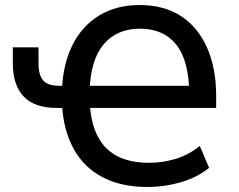

<svg xmlns="http://www.w3.org/2000/svg" viewBox="-20 -734 951 763"><path d="M565 9Q462 9 388 -29.5Q314 -68 273 -142Q232 -216 226 -321L244 -305H206Q118 -305 74.5 -350Q31 -395 31 -483V-546H133V-482Q133 -436 151.5 -414.5Q170 -393 218 -393H245L226 -374Q230 -480 268.5 -556Q307 -632 375 -673Q443 -714 535 -714Q631 -714 698.5 -670.5Q766 -627 802.5 -545.5Q839 -464 839 -352V-305H322L337 -318Q345 -201 403.5 -144Q462 -87 572 -87Q627 -87 679 -103Q731 -119 774 -154L811 -67Q764 -29 699 -10Q634 9 565 9ZM536 -620Q445 -620 392.5 -558.5Q340 -497 336 -373L321 -393H752L732 -362Q731 -493 680.5 -556.5Q630 -620 536 -620Z"/></svg>

Font: Nunito Sans 7pt SemiCondensed SemiBold
Style: Regular
Weight: 600
Width: 4
Designer: Vernon Adams
Foundry: Vernon Adams
Version: Version 3.101;gftools[0.9.27]